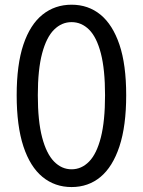

<svg xmlns="http://www.w3.org/2000/svg" viewBox="-20 -766 595 800"><path d="M278.2 13.4Q208.7 13.4 157.1 -28.8Q105.6 -71 77.5 -156.1Q49.5 -241.3 49.5 -369.3Q49.5 -496.7 77.5 -580.2Q105.6 -663.6 157.1 -705Q208.7 -746.4 278.2 -746.4Q348 -746.4 398.8 -704.8Q449.5 -663.2 477.7 -580Q505.8 -496.7 505.8 -369.3Q505.8 -241.3 477.7 -156.1Q449.5 -71 398.8 -28.8Q348 13.4 278.2 13.4ZM278.2 -60.6Q319.8 -60.6 351.4 -93Q382.9 -125.4 400.3 -193.6Q417.7 -261.8 417.7 -369.3Q417.7 -476.2 400.3 -543.5Q382.9 -610.8 351.4 -642.3Q319.8 -673.8 278.2 -673.8Q236.9 -673.8 205.2 -642.3Q173.4 -610.8 155.5 -543.5Q137.6 -476.2 137.6 -369.3Q137.6 -261.8 155.5 -193.6Q173.4 -125.4 205.2 -93Q236.9 -60.6 278.2 -60.6Z"/></svg>

Font: Noto Sans KR Thin
Style: Regular
Weight: 100
Designer: Ryoko NISHIZUKA 西塚涼子 (kana, bopomofo & ideographs); Paul D. Hunt (Latin, Greek & Cyrillic); Sandoll Communications 산돌커뮤니
Foundry: Adobe
Version: Version 2.004-H2;hotconv 1.0.118;makeotfexe 2.5.65603